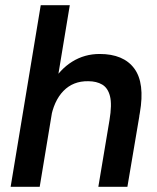

<svg xmlns="http://www.w3.org/2000/svg" viewBox="-20 -720 605 740"><path d="M21 0 137 -700H249L133 0ZM359 0 402 -257 517 -272 471 0ZM402 -257Q412 -317 404 -349Q396 -381 374 -394Q352 -407 320 -407Q262 -408 224.5 -369.5Q187 -331 175 -260L133 -262Q146 -342 178.5 -397.5Q211 -453 258.5 -482.5Q306 -512 364 -512Q456 -512 497.5 -456Q539 -400 519 -285L514 -257Z"/></svg>

Font: Figtree SemiBold
Style: Italic
Weight: 600
Italic angle: -9.5°
Foundry: Erik Kennedy
Version: Version 2.001;gftools[0.9.30]